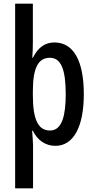

<svg xmlns="http://www.w3.org/2000/svg" viewBox="-20 -780 513 1040"><path d="M434 -270C434 -451 378 -550 275 -550C227 -550 188 -527 158 -467H155C157 -496 158 -524 158 -553V-760H62V240H159V6C159 -14 156 -40 154 -72H158C183 -19 228 10 280 10C378 10 434 -93 434 -270ZM336 -269C336 -160 318 -73 251 -73C187 -73 158 -132 158 -264V-286C158 -412 187 -467 250 -467C310 -467 336 -406 336 -269Z"/></svg>

Font: Noto Sans Arabic ExtCond Med
Style: Regular
Weight: 500
Width: 2
Designer: Monotype Design Team, Nadine Chahine, Nizar Qandah and Khaled Hosny
Foundry: Monotype Imaging Inc.
Version: Version 2.012